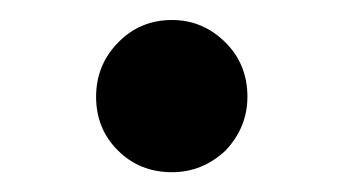

<svg xmlns="http://www.w3.org/2000/svg" viewBox="-20 -174 347 194"><path d="M77.1 -76.2Q77.1 -108.9 100.1 -131.8Q122.1 -153.8 153.8 -153.8Q185.1 -153.8 208 -130.9Q230 -108.9 230 -76.2Q230 -45.4 208 -22Q184.6 0 153.8 0Q121.1 0 99.1 -22Q77.1 -43.9 77.1 -76.2Z"/></svg>

Font: Hjet
Style: Regular
Weight: 400
Designer: T. Christopher White
Version: Version 1.2